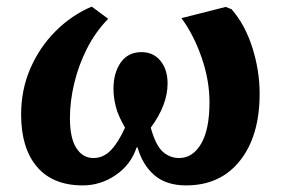

<svg xmlns="http://www.w3.org/2000/svg" viewBox="-20 -547 853 582"><path d="M231 15Q140 15 92 -41.5Q44 -98 44 -200Q44 -275 72 -339.5Q100 -404 148.5 -452.5Q197 -501 258 -527L308 -490Q269 -450 243.5 -399.5Q218 -349 205 -294.5Q192 -240 192 -189Q192 -128 211.5 -98Q231 -68 263 -68Q293 -68 315.5 -91Q338 -114 359 -160Q338 -196 331 -224Q324 -252 324 -278Q324 -326 346 -357.5Q368 -389 409 -389Q445 -389 466.5 -362.5Q488 -336 488 -294Q488 -229 437 -160Q452 -106 473.5 -87Q495 -68 523 -68Q564 -68 589.5 -111Q615 -154 615 -237Q615 -304 591 -373Q567 -442 530 -492L664 -526L682 -519Q723 -472 745 -402.5Q767 -333 767 -263Q767 -135 707.5 -60Q648 15 544 15Q484 15 448 -16Q412 -47 397 -100H394Q377 -48 331 -16.5Q285 15 231 15Z"/></svg>

Font: Literata 12pt
Style: Bold Italic
Weight: 700
Italic angle: -2°
Designer: Latin by Veronika Burian and Jose Scaglione. Greek by Irene Vlachou. Cyrillic by Vera Evstafieva
Foundry: TypeTogether
Version: Version 3.002